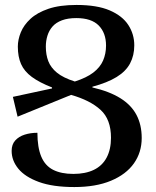

<svg xmlns="http://www.w3.org/2000/svg" viewBox="-20 -745 630 775"><path d="M353 -392Q422 -376 466 -348.5Q510 -321 531 -281Q552 -241 552 -188Q552 -130 520.5 -85.5Q489 -41 428 -15.5Q367 10 280 10Q193 10 137 -10.5Q81 -31 54 -64Q27 -97 27 -136Q27 -162 41.5 -178Q56 -194 79.5 -201.5Q103 -209 131 -209Q131 -150 146.5 -113Q162 -76 194.5 -59.5Q227 -43 276 -43Q325 -43 359 -59.5Q393 -76 410.5 -109Q428 -142 428 -189Q428 -263 386 -301.5Q344 -340 267 -362L51 -274L32 -354L190 -388V-392Q139 -412 108.5 -434.5Q78 -457 65 -486.5Q52 -516 52 -557Q52 -585 64 -614.5Q76 -644 103 -669Q130 -694 175.5 -709.5Q221 -725 289 -725Q372 -725 423 -703Q474 -681 498 -644Q522 -607 522 -562Q522 -521 505 -489Q488 -457 450.5 -434Q413 -411 353 -395ZM165 -557Q165 -524 175 -498Q185 -472 210 -451.5Q235 -431 282 -416Q329 -431 356.5 -452Q384 -473 396 -500.5Q408 -528 408 -561Q408 -612 378.5 -642Q349 -672 288 -672Q254 -672 230 -663Q206 -654 192 -638Q178 -622 171.5 -601Q165 -580 165 -557Z"/></svg>

Font: Noto Serif Armenian Medium
Style: Regular
Weight: 500
Version: Version 2.007